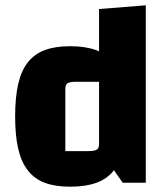

<svg xmlns="http://www.w3.org/2000/svg" viewBox="-20 -688 629 723"><path d="M244 -514Q302 -514 342.5 -499Q383 -484 408 -453Q433 -422 444.5 -371.5Q456 -321 456 -250Q456 -178 444.5 -127.5Q433 -77 408 -45.5Q383 -14 342.5 0.5Q302 15 244 15Q188 15 149 0.5Q110 -14 85 -46Q60 -78 48.5 -128Q37 -178 37 -250Q37 -321 48.5 -371.5Q60 -422 85 -453.5Q110 -485 149 -499.5Q188 -514 244 -514ZM353 -380H266Q243 -380 234.5 -374.5Q226 -369 226 -353V-119H312Q336 -119 344.5 -124.5Q353 -130 353 -146ZM529 -668V0H442L353 -127V-654Z"/></svg>

Font: Changa ExtraLight
Style: Bold
Weight: 700
Version: Version 3.002; ttfautohint (v1.8.2)